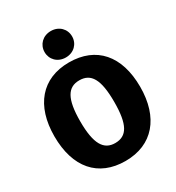

<svg xmlns="http://www.w3.org/2000/svg" viewBox="-222 -1081 1134 1234"><g transform="rotate(-30 345.0 -464.0)"><path d="M345 -946C285 -946 243 -903 243 -848C243 -793 285 -750 345 -750C405 -750 447 -793 447 -848C447 -903 405 -946 345 -946ZM345 -713C143 -713 27 -574 27 -348C27 -117 143 18 345 18C547 18 664 -122 664 -348C664 -579 547 -713 345 -713ZM345 -580C431 -580 471 -516 471 -348C471 -180 432 -115 345 -115C261 -115 219 -180 219 -348C219 -516 260 -580 345 -580Z"/></g></svg>

Font: Fira Sans ExtraBold
Style: Regular
Weight: 800
Designer: bBox Type GmbH & Carrois Corporate GbR & Edenspiekermann AG
Foundry: bBox Type GmbH & Carrois Corporate GbR & Edenspiekermann AG
Version: Version 4.300;PS 004.300;hotconv 1.0.88;makeotf.lib2.5.64775